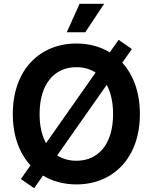

<svg xmlns="http://www.w3.org/2000/svg" viewBox="-20 -968 810 1018"><path d="M385.3 9.8C576.7 9.8 721.7 -127.4 721.7 -363.3C721.7 -479.5 686.5 -571.8 628.4 -635.7L679.2 -708L608.9 -756.8L562 -690.4C511.2 -721.2 451.2 -737.3 385.3 -737.3C192.9 -737.3 47.9 -600.1 47.9 -363.3C47.9 -247.1 83 -154.8 141.6 -91.3L90.8 -18.6L161.1 29.8L208 -37.1C258.8 -6.3 319.3 9.8 385.3 9.8ZM385.3 -115.7C346.7 -115.7 312 -125.5 283.2 -144L545.9 -518.1C567.4 -478 579.6 -426.3 579.6 -363.3C579.6 -202.6 500.5 -115.7 385.3 -115.7ZM334 -796.9H432.1L532.2 -947.8H401.9ZM189.9 -363.3C189.9 -524.4 269.5 -611.8 385.3 -611.8C423.8 -611.8 458 -602.1 486.8 -583L224.1 -209C202.1 -248.5 189.9 -300.3 189.9 -363.3Z"/></svg>

Font: Raveo SemiBold
Style: Regular
Weight: 600
Designer: Jakub Foglar, Rasmus Andersson (Inter)
Foundry: Jakubfoglar.com
Version: Version 1.100;Glyphs 3.2.3 (3260)